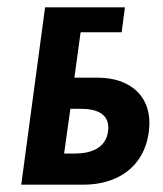

<svg xmlns="http://www.w3.org/2000/svg" viewBox="-20 -504 445 524"><path d="M172 -207H202C244 -207 281 -193 275 -146C269 -99 227 -85 185 -85H155ZM103 -484 38 0H208C299 0 373 -47 386 -143C399 -238 338 -292 247 -292H183L200 -416H312L321 -484Z"/></svg>

Font: Hussar Tani
Style: Kurs
Weight: 700
Foundry: Cannot Into Space Fonts
Version: Version 0.92